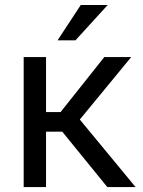

<svg xmlns="http://www.w3.org/2000/svg" viewBox="-20 -760 580 780"><path d="M232.9 -225.1H167V0H76.2V-528.3H167V-304.7H226.1L403.8 -528.3H513.2L304.2 -274.4L530.8 0H416ZM308.1 -739.7H417.5L286.6 -596.2H213.9Z"/></svg>

Font: Roboto
Style: Regular
Weight: 400
Designer: Google
Version: Version 2.001047; 2015